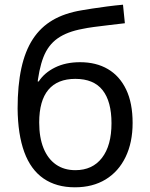

<svg xmlns="http://www.w3.org/2000/svg" viewBox="-20 -787 640 818"><path d="M299 11Q220 11 165.5 -26.5Q111 -64 83.5 -139Q56 -214 55 -325Q55 -423 71 -496.5Q87 -570 120 -620.5Q153 -671 204 -701Q255 -731 327 -743Q344 -746 373 -750.5Q402 -755 436.5 -759.5Q471 -764 504 -767L512 -688Q479 -684 444 -680Q409 -676 379.5 -672Q350 -668 332 -664Q266 -652 225.5 -623.5Q185 -595 165 -543.5Q145 -492 137 -410L101 -440H145Q169 -477 214.5 -499.5Q260 -522 321 -522Q390 -522 440 -492.5Q490 -463 517.5 -405.5Q545 -348 545 -263Q545 -180 515 -118Q485 -56 430 -22.5Q375 11 299 11ZM301 -62Q374 -62 414.5 -114.5Q455 -167 455 -262Q455 -355 417 -403Q379 -451 301 -451Q225 -451 186 -404.5Q147 -358 147 -265Q147 -201 165.5 -155.5Q184 -110 218.5 -86Q253 -62 301 -62Z"/></svg>

Font: Noto Sans Mono
Style: Regular
Weight: 400
Designer: Monotype Design Team
Foundry: Monotype Imaging Inc.
Version: Version 2.014